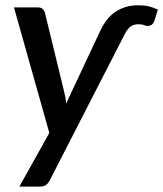

<svg xmlns="http://www.w3.org/2000/svg" viewBox="-20 -538 618 728"><path d="M361.5 -424Q370.5 -443 383.2 -460.2Q396 -477.5 413.5 -490.2Q431 -503 453.5 -510.5Q476 -518 504 -518Q527 -518 544 -514Q561 -510 578.5 -501.5L565.5 -459.5Q560.5 -446.5 553.2 -443Q546 -439.5 539.5 -439.5Q533.5 -439.5 526 -442.8Q518.5 -446 503 -446Q489.5 -446 477.5 -439Q465.5 -432 454 -410.5L168.5 146Q162.5 157.5 154.2 163.5Q146 169.5 130.5 169.5H53.5L167 -34L33 -510H123Q136 -510 142.2 -503.5Q148.5 -497 150.5 -489L222.5 -193.5Q225.5 -181.5 227.8 -169.2Q230 -157 231 -145Q236.5 -157.5 242 -169.5Q247.5 -181.5 253.5 -194Z"/></svg>

Font: Lato SemiBold
Style: Italic
Weight: 600
Italic angle: -7°
Designer: Lukasz Dziedzic with Adam Twardoch and Botio Nikoltchev
Foundry: tyPoland Lukasz Dziedzic
Version: Version 2.015; 2015-08-06; http://www.latofonts.com/